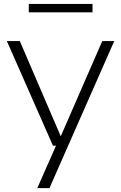

<svg xmlns="http://www.w3.org/2000/svg" viewBox="-20 -754 626 994"><path d="M509.5 -541.5H571.5L236 220H173L270 0H254L15.5 -541.5H82.5L294.5 -48.5ZM129 -690V-733.5H459V-690Z"/></svg>

Font: Encode Sans Expanded Light
Style: Regular
Weight: 300
Width: 7
Designer: Multiple Designers
Foundry: Impallari Type
Version: Version 2.000